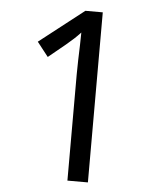

<svg xmlns="http://www.w3.org/2000/svg" viewBox="-52 -758 654 803"><g transform="rotate(5 275.5 -357.0)"><path d="M261 0V-446Q261 -474 262 -506.5Q263 -539 264 -569.5Q265 -600 265 -622Q249 -605 237.5 -594.5Q226 -584 206 -567L134 -508L87 -568L274 -714H347V0Z"/></g></svg>

Font: lsinhala85
Style: Book
Weight: 400
Designer: Jelle Bosma - Monotype Design Team
Foundry: Monotype Imaging Inc.
Version: Version 2.003